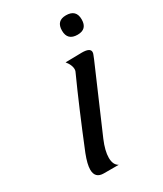

<svg xmlns="http://www.w3.org/2000/svg" viewBox="-126 -506 474 558"><g transform="rotate(-30 111.5 -226.5)"><path d="M191 -387Q157 -387 157 -420Q157 -453 189 -453Q223 -453 223 -420Q223 -387 191 -387ZM55 0Q26 0 26 -29Q26 -47 38 -78Q64 -142 87 -196Q110 -250 130 -294Q133 -299 133 -305Q133 -319 120 -335L175 -336Q203 -336 203 -322Q203 -318 201 -313.5Q199 -309 196 -301L104 -88Q90 -55 90 -32Q90 -8 105 0Z"/></g></svg>

Font: Carattere
Style: Regular
Weight: 400
Designer: Robert E. Leuschke
Foundry: Robert E. Leuschke
Version: Version 1.010; ttfautohint (v1.8.3)